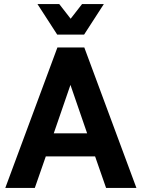

<svg xmlns="http://www.w3.org/2000/svg" viewBox="-20 -923 696 943"><path d="M6 0 262 -690H394L650 0H501L447 -155H205L151 0ZM244 -268H408L326 -506ZM490 -903 393 -753H261L164 -903H271L327 -831L383 -903Z"/></svg>

Font: Radio Canada SemiBold
Style: Regular
Weight: 600
Designer: Charles Daoud, Etienne Aubert Bonn, Alexandre Saumier Demers, Jacques Le Bailly
Foundry: Radio-Canada
Version: Version 2.104; ttfautohint (v1.8.4.7-5d5b);gftools[0.9.28.de